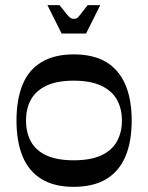

<svg xmlns="http://www.w3.org/2000/svg" viewBox="-20 -712 575 745"><path d="M266 13Q191 13 141.5 -17Q92 -47 68 -104.5Q44 -162 44 -244Q44 -327 68 -384.5Q92 -442 142 -471.5Q192 -501 266 -501Q342 -501 391.5 -471.5Q441 -442 466 -384.5Q491 -327 491 -244Q491 -162 466.5 -104.5Q442 -47 392 -17Q342 13 266 13ZM266 -90Q331 -90 372.5 -109Q414 -128 433.5 -163Q453 -198 453 -244Q453 -291 433.5 -325.5Q414 -360 372.5 -379.5Q331 -399 266 -399Q201 -399 160 -379.5Q119 -360 100 -325.5Q81 -291 81 -244Q81 -198 100 -163Q119 -128 160 -109Q201 -90 266 -90ZM219 -582 164 -692H211Q232 -665 241.5 -654Q251 -643 256 -641Q261 -639 266 -639Q273 -639 277.5 -641Q282 -643 290.5 -654Q299 -665 320 -692H369L314 -582Z"/></svg>

Font: Ojuju SemiBold
Style: Regular
Weight: 600
Designer: Chisaokwu Joboson, Mirko Velimirovic
Foundry: Udi Foundry
Version: Version 1.000